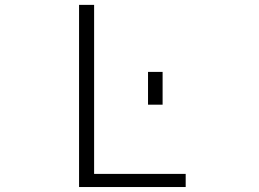

<svg xmlns="http://www.w3.org/2000/svg" viewBox="-20 -751 1040 772"><path d="M575.2 -330.1V-461.9H633.8V-330.1ZM297.9 1V-731.4H358.4V-51.8H726.6V1Z"/></svg>

Font: GenEi Gothic M Light
Style: Regular
Weight: 300
Designer: o_tamon (Modified); [Source Han Sans]
Ryoko NISHIZUKA  (kana & ideographs); Paul D. Hunt (Latin, Greek & Cyrillic); Wenl
Version: Version 1.1a;Original Version 1.004